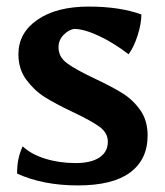

<svg xmlns="http://www.w3.org/2000/svg" viewBox="-20 -553 501 584"><path d="M32 -25Q32 -50 36 -69Q40 -88 49 -108Q74 -84 117 -70.5Q160 -57 210 -57Q257 -57 282.5 -74Q308 -91 308 -122Q308 -149 282.5 -167.5Q257 -186 202 -212Q149 -237 116.5 -257.5Q84 -278 60 -310.5Q36 -343 36 -388Q36 -453 94 -493Q152 -533 250 -533Q344 -533 410 -509Q410 -481 398.5 -445Q387 -409 371 -388Q327 -422 281.5 -443.5Q236 -465 205 -465Q188 -462 173 -446.5Q158 -431 158 -409Q158 -380 183.5 -361Q209 -342 266 -315Q317 -291 350 -271Q383 -251 406 -219Q429 -187 429 -141Q429 -68 376 -28.5Q323 11 217 11Q111 11 32 -25Z"/></svg>

Font: Mirza SemiBold
Style: Regular
Weight: 600
Designer: Arabic design by Kourosh Beigpour, Latin design by Eduardo Tunni, engineering by Lasse Fister
Version: Version 1.0010g